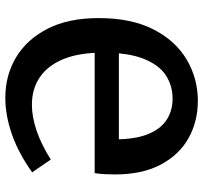

<svg xmlns="http://www.w3.org/2000/svg" viewBox="-41 -712 764 722"><g transform="rotate(-90 341.0 -351.0)"><path d="M323 11Q245 11 182.5 -24Q120 -59 83 -128.5Q46 -198 46 -301Q46 -317 47 -337.5Q48 -358 51 -377H561V-286H163L178 -302Q178 -226 197 -178Q216 -130 250.5 -107Q285 -84 331 -84Q380 -84 419 -109.5Q458 -135 481 -193Q504 -251 504 -347Q504 -435 480 -494Q456 -553 412 -583Q368 -613 308 -613Q263 -613 211 -595.5Q159 -578 102 -542L54 -612Q125 -663 196.5 -688Q268 -713 334 -713Q419 -713 486.5 -672.5Q554 -632 594 -554Q634 -476 634 -362Q634 -239 591.5 -156Q549 -73 478 -31Q407 11 323 11Z"/></g></svg>

Font: Bitter Thin SemiBold
Style: Regular
Weight: 600
Version: Version 2.002